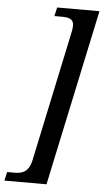

<svg xmlns="http://www.w3.org/2000/svg" viewBox="-107 -797 520 963"><g transform="rotate(5 153.5 -316.0)"><path d="M-47 128H165L354 -760H141L131 -716H169C202 -716 228 -710 228 -677C228 -669 227 -657 225 -648L85 12C72 75 38 84 0 84H-37Z"/></g></svg>

Font: Noto Serif Condensed Medium
Style: Italic
Weight: 500
Width: 3
Italic angle: -12°
Designer: Monotype Design Team
Foundry: Monotype Imaging Inc.
Version: Version 2.013